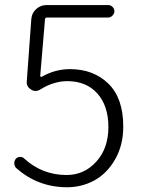

<svg xmlns="http://www.w3.org/2000/svg" viewBox="-20 -749 574 781"><path d="M252.9 12.7Q134.8 12.7 46.9 -64.5Q38.1 -72.3 38.1 -85Q38.1 -94.7 43.9 -102.5Q50.8 -110.4 61 -110.8Q71.3 -111.3 78.1 -104.5Q151.4 -37.1 251 -37.1Q322.3 -37.1 371.6 -91.3Q420.9 -145.5 420.9 -232.4Q420.9 -318.4 376 -368.7Q331.1 -418.9 253.9 -418.9Q198.2 -418.9 143.6 -384.8Q133.8 -378.9 124 -378.9Q115.2 -378.9 106.4 -384.8Q86.9 -396.5 88.9 -418L107.4 -671.9Q109.4 -696.3 127.4 -712.4Q145.5 -728.5 169.9 -728.5H419.9Q429.7 -728.5 437.5 -721.2Q445.3 -713.9 445.3 -703.6Q445.3 -693.4 437.5 -685.5Q429.7 -677.7 419.9 -677.7H170.9Q164.1 -677.7 163.1 -670.9L143.6 -440.4Q143.6 -438.5 145.5 -437Q147.5 -435.5 149.4 -436.5Q204.1 -467.8 264.6 -467.8Q360.4 -467.8 420.9 -408.7Q481.4 -349.6 481.4 -234.4Q481.4 -158.2 448.2 -100.6Q415 -43 363.8 -15.1Q312.5 12.7 252.9 12.7Z"/></svg>

Font: Gen Jyuu Gothic Light
Style: Regular
Weight: 200
Designer: [Source Han Sans]
Ryoko NISHIZUKA  (kana & ideographs); Paul D. Hunt (Latin, Greek & Cyrillic); Wenlong ZHANG  (bopomofo
Version: Version 1.002.20150607